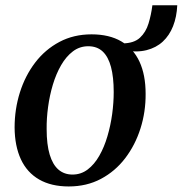

<svg xmlns="http://www.w3.org/2000/svg" viewBox="-20 -678 676 710"><path d="M318.5 -551Q384 -551 428.5 -525Q473 -499 495.8 -450Q518.5 -401 518.5 -331Q519 -264.5 499.5 -203Q480 -141.5 443 -93Q406 -44.5 353.2 -16.5Q300.5 11.5 234 11.5Q169.5 11.5 124.8 -14.2Q80 -40 57.2 -89Q34.5 -138 34 -206.5Q34 -274 53.5 -336Q73 -398 110 -446.5Q147 -495 199.8 -523Q252.5 -551 318.5 -551ZM306.5 -507Q274.5 -507 249.5 -488Q224.5 -469 206 -437Q187.5 -405 175.5 -365Q163.5 -325 157.8 -282.5Q152 -240 152.5 -200.5Q152.5 -143.5 163.8 -106.2Q175 -69 196.2 -50.8Q217.5 -32.5 248 -32.5Q279.5 -32.5 304.2 -51.2Q329 -70 347.2 -102Q365.5 -134 377.2 -174Q389 -214 394.8 -256.2Q400.5 -298.5 400.5 -337.5Q400.5 -392.5 390.5 -430.2Q380.5 -468 359.8 -487.5Q339 -507 306.5 -507ZM543.5 -658.5H635.5Q633.5 -615.5 620 -581.2Q606.5 -547 582 -524.2Q557.5 -501.5 521.8 -492.5Q486 -483.5 438.5 -491.5L433 -517.5Q475.5 -518 497.5 -538.5Q519.5 -559 529.2 -591Q539 -623 543.5 -658.5Z"/></svg>

Font: Merriweather 60pt Medium
Style: Italic
Weight: 500
Italic angle: -7.8°
Version: Version 2.101